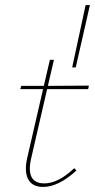

<svg xmlns="http://www.w3.org/2000/svg" viewBox="-20 -731 376 758"><path d="M335 -711 279 -465H265L318 -711ZM193 -495 169 -392 331 -393 328 -379H166L104 -110Q79 -7 155 -7Q210 -7 273 -67L282 -58Q211 7 150 7Q107 7 91 -24Q75 -55 88 -110L150 -379H60L64 -392H153L177 -495Z"/></svg>

Font: EauTest Thin
Style: Italic
Weight: 250
Italic angle: -12°
Designer: Christian Thalmann (Catharsis Fonts)
Version: Version 0.001;PS 000.001;hotconv 1.0.88;makeotf.lib2.5.64775